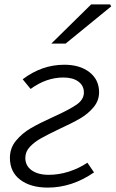

<svg xmlns="http://www.w3.org/2000/svg" viewBox="-20 -839 525 872"><path d="M25 -122Q25 -167 53 -200.5Q81 -234 119.5 -256.5Q158 -279 222 -308Q295 -341 328 -364Q361 -387 361 -419Q361 -450 336 -468.5Q311 -487 268 -487Q190 -487 119 -435L83 -479Q170 -545 272 -545Q343 -545 386.5 -511Q430 -477 430 -420Q430 -382 405 -352Q380 -322 344 -301Q308 -280 249 -253Q197 -228 166.5 -211Q136 -194 115.5 -172Q95 -150 95 -122Q95 -86 124 -65.5Q153 -45 201 -45Q247 -45 292.5 -59.5Q338 -74 377 -100L407 -56Q307 13 197 13Q119 13 72 -22.5Q25 -58 25 -122ZM394 -819H480L485 -810L278 -641H213Z"/></svg>

Font: Nebula Sans Book
Style: Regular
Weight: 400
Italic angle: -9°
Designer: Paul D. Hunt for Adobe (as Source Sans)
Foundry: Nebula Entertainment & Broadcasting LLC
Version: Version 1.010